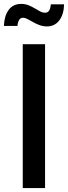

<svg xmlns="http://www.w3.org/2000/svg" viewBox="-38 -951 344 971"><path d="M189.9 -727.5V0H77.1V-727.5ZM199.7 -817.4Q179.7 -817.4 161.9 -824Q144 -830.6 128.9 -839.4Q113.8 -848.1 101.1 -854.7Q88.4 -861.3 78.6 -861.3Q64.9 -861.3 58.1 -848.9Q51.3 -836.4 50.3 -819.8H-18.1Q-16.6 -870.1 5.6 -900.6Q27.8 -931.2 69.3 -931.2Q89.8 -931.2 106.7 -924.3Q123.5 -917.5 137.7 -908.9Q151.9 -900.4 164.6 -893.6Q177.2 -886.7 189.5 -886.7Q203.6 -886.7 210.2 -897Q216.8 -907.2 219.2 -929.2H286.1Q284.7 -877.4 261.5 -847.4Q238.3 -817.4 199.7 -817.4Z"/></svg>

Font: V-Inter
Style: Medium-500
Weight: 500
Designer: Rasmus Andersson
Foundry: rsms
Version: Version 4.000;git-4146feb